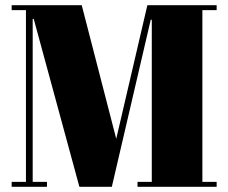

<svg xmlns="http://www.w3.org/2000/svg" viewBox="-20 -720 880 740"><path d="M428 -185C428 -185 295 -700 295 -700C295 -700 25 -700 25 -700C25 -700 25 -681 25 -681C25 -681 80 -681 80 -681C80 -681 80 -19 80 -19C80 -19 25 -19 25 -19C25 -19 25 0 25 0C25 0 161 0 161 0C161 0 161 -19 161 -19C161 -19 106 -19 106 -19C106 -19 106 -647 106 -647C106 -647 110 -647 110 -647C110 -647 286 0 286 0C286 0 411 0 411 0C411 0 561 -644 561 -644C561 -644 565 -644 565 -644C565 -644 565 -19 565 -19C565 -19 510 -19 510 -19C510 -19 510 0 510 0C510 0 815 0 815 0C815 0 815 -19 815 -19C815 -19 760 -19 760 -19C760 -19 760 -681 760 -681C760 -681 815 -681 815 -681C815 -681 815 -700 815 -700C815 -700 548 -700 548 -700C548 -700 428 -185 428 -185Z"/></svg>

Font: Abril Fatface Utterance
Style: Regular
Weight: 500
Designer: Veronika Burian, Jos Scaglione
Foundry: TypeTogether
Version: ""